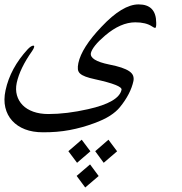

<svg xmlns="http://www.w3.org/2000/svg" viewBox="-97 -415 828 873"><path d="M613.3 -311.5Q613.8 -299.8 612.3 -293.9Q611.3 -288.1 607.9 -288.1Q604.5 -288.1 594.2 -294.9Q566.4 -313.5 518.1 -313.5Q451.7 -313.5 380.9 -253.4Q351.6 -228.5 335.7 -208.5Q319.8 -188.5 316.4 -174.3Q309.1 -140.1 399.9 -121.6Q432.6 -115.2 455.1 -107.7Q477.5 -100.1 490.7 -91.1Q503.9 -82 508.1 -71Q512.2 -60.1 509.8 -46.9Q497.1 12.2 448.2 72.3Q431.6 92.8 403.3 111.1Q375 129.4 330.6 145.5Q276.9 165.5 219.7 176.3Q162.6 187 98.1 186.5Q51.8 186.5 16.6 172.9Q-18.6 159.2 -41.5 134Q-64.5 108.9 -72.8 73.7Q-81.1 38.6 -71.8 -4.4Q-50.3 -105 29.3 -191.4Q44.9 -207.5 54.7 -207.5Q59.6 -207.5 58.1 -200.7Q56.6 -193.8 48.8 -182.6Q-6.8 -104 -21 -38.1Q-27.3 -7.8 -20 18.1Q-12.7 43.9 5.9 63Q24.4 82 54.4 92.8Q84.5 103.5 123 103.5Q206.1 103.5 303.2 81.5Q443.4 50.3 455.6 -6.8Q460 -27.3 335 -54.7Q308.1 -60.5 291.7 -66.7Q275.4 -72.8 266.8 -80.8Q258.3 -88.9 257.1 -100.3Q255.9 -111.8 259.3 -128.4Q274.4 -198.7 364.3 -293Q460 -395 533.2 -395Q612.8 -395 613.3 -311.5ZM251.5 384.8 312.5 332.5 351.6 385.3 290.5 437.5ZM213.9 272.5 274.4 220.2 314 272.9 253.4 325.2ZM335.9 272.5 396 220.2 435.5 272.9 374.5 325.2Z"/></svg>

Font: XB Kayhan
Style: Italic
Weight: 400
Italic angle: -12°
Designer: Behnam
Foundry: Irmug
Version: Version 7.300 2009